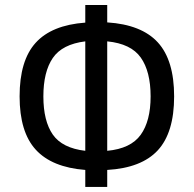

<svg xmlns="http://www.w3.org/2000/svg" viewBox="-20 -721 772 765"><path d="M407.2 23.9H319.8V-43.9Q187 -54.2 122.6 -124.5Q58.1 -194.8 58.1 -336.9Q58.1 -480 122.1 -550.5Q186 -621.1 319.8 -630.9V-701.2H407.2V-631.8Q543.9 -623 608.9 -552Q673.8 -481 673.8 -336.9Q673.8 -192.9 608.9 -122.3Q543.9 -51.8 407.2 -43.9ZM580.1 -336.9Q580.1 -436 541 -491.5Q502 -546.9 407.2 -556.2V-120.1Q501 -128.9 540.5 -183.8Q580.1 -238.8 580.1 -336.9ZM152.8 -336.9Q152.8 -238.8 190.4 -184.8Q228 -130.9 319.8 -120.1V-556.2Q228 -544.9 190.4 -490Q152.8 -435.1 152.8 -336.9Z"/></svg>

Font: ClearSansRegular
Style: Regular
Weight: 400
Foundry: Intel Corporation
Version: Version 1.00